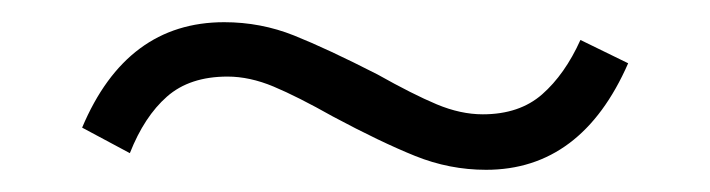

<svg xmlns="http://www.w3.org/2000/svg" viewBox="-20 -373 640 173"><path d="M418 -220Q385 -220 354 -232.5Q323 -245 280 -268Q248 -286 226.5 -295Q205 -304 185 -304Q151 -304 130.5 -286Q110 -268 97 -235L54 -258Q94 -353 182 -353Q215 -353 245 -341Q275 -329 320 -306Q352 -288 373.5 -279Q395 -270 415 -270Q448 -270 468.5 -288Q489 -306 503 -337L546 -316Q504 -220 418 -220Z"/></svg>

Font: Muli Light
Style: Regular
Weight: 300
Designer: Vernon Adams
Foundry: Vernon Adams
Version: Version 2.100